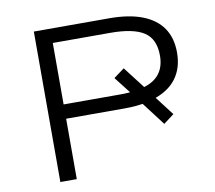

<svg xmlns="http://www.w3.org/2000/svg" viewBox="-78 -796 994 886"><g transform="rotate(-10 419.0 -352.5)"><path d="M135 0V-705H488Q580 -705 642.5 -681Q705 -657 737 -610.5Q769 -564 769 -495Q769 -423 732.5 -374Q696 -325 623 -302L622 -324L703 -218L654 -181L558 -307L589 -293Q569 -288 542.5 -285.5Q516 -283 488 -283H212V0ZM212 -350H480Q497 -350 512 -351Q527 -352 541 -354L538 -334L464 -429L514 -466L601 -353L583 -362Q689 -389 689 -495Q689 -573 639 -605.5Q589 -638 481 -638H212Z"/></g></svg>

Font: Nunito Sans 7pt Expanded Light
Style: Regular
Weight: 300
Width: 7
Designer: Vernon Adams
Foundry: Vernon Adams
Version: Version 3.101;gftools[0.9.27]